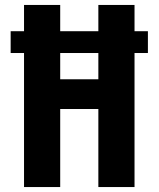

<svg xmlns="http://www.w3.org/2000/svg" viewBox="-20 -755 640 775"><path d="M77 0V-541H23V-629H77V-735H223V-629H377V-735H523V-629H577V-541H523V0H377V-315H223V0ZM223 -435H377V-541H223Z"/></svg>

Font: Iosevka Heavy Extended
Style: Regular
Weight: 900
Width: 7
Monospace: yes
Designer: Belleve Invis
Foundry: Belleve Invis
Version: Version 32.5.0; ttfautohint (v1.8.4)